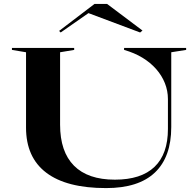

<svg xmlns="http://www.w3.org/2000/svg" viewBox="-20 -953 999 981"><path d="M522 8Q320 8 216.5 -70.5Q113 -149 113 -301V-686L41 -698V-708H359V-698L287 -686V-316Q287 -178 358 -106.5Q429 -35 567 -35Q701 -35 769.5 -100.5Q838 -166 838 -294V-447Q838 -489 822.5 -528Q807 -567 778 -600Q749 -633 708 -658Q667 -683 614 -698V-708H931V-698L855 -686V-304Q855 -151 771.5 -71.5Q688 8 522 8ZM290 -787 282 -795 463 -933H527L708 -797L696 -787L432 -886Z"/></svg>

Font: Kalnia SemiExpanded
Style: Regular
Weight: 400
Width: 6
Designer: Frida Medrano
Foundry: Frida Medrano
Version: Version 1.105